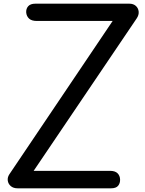

<svg xmlns="http://www.w3.org/2000/svg" viewBox="-20 -1024 788 1044"><path d="M76.5 0Q52.5 0 38.5 -12.2Q24.5 -24.5 22.2 -42.2Q20 -60 31 -76.5L592.5 -910H180.5Q152 -910 138.2 -922.8Q124.5 -935.5 122.5 -955.5Q121 -976 133.2 -990Q145.5 -1004 172.5 -1004H683Q705 -1004 718.5 -992Q732 -980 734 -961.2Q736 -942.5 723 -923.5L163 -95H578.5Q606 -95 619.2 -81.8Q632.5 -68.5 633 -47.5Q633.5 -27.5 622.2 -13.8Q611 0 583 0Z"/></svg>

Font: Edu SA Hand Medium
Style: Regular
Weight: 500
Designer: Tina and Corey Anderson, Eben Sorkin, Mirko Velimirovic
Foundry: Google for Education
Version: Version 2.000